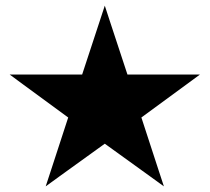

<svg xmlns="http://www.w3.org/2000/svg" viewBox="-20 -810 741 679"><path d="M73.7 -546.4H270.5L332 -733.4L350.6 -790L369.1 -733.4L430.7 -546.4H627.4H687L639.2 -511.2L480 -394.5L541 -207.5L559.6 -150.9L511.2 -186L350.6 -301.8L189.9 -186L141.6 -150.9L160.2 -207.5L221.2 -394.5L62 -511.2L14.2 -546.4Z"/></svg>

Font: Samim FD
Style: Bold-FD
Weight: 700
Foundry: DejaVu fonts team - Redesigned by Saber Rastikerdar
Version: Version 4.0.1